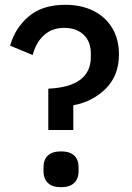

<svg xmlns="http://www.w3.org/2000/svg" viewBox="-20 -766 551 799"><path d="M181 -397Q358 -405 358 -529V-543Q358 -593 328 -621.5Q298 -650 247 -650Q196 -650 162.5 -619Q129 -588 116 -537L22 -576Q43 -650 100 -698Q157 -746 251 -746Q319 -746 369.5 -720.5Q420 -695 447.5 -648.5Q475 -602 475 -540Q475 -451 419.5 -396.5Q364 -342 285 -328V-225H181ZM161 -53V-71Q161 -101 179 -118.5Q197 -136 234 -136Q271 -136 289 -118.5Q307 -101 307 -71V-53Q307 -23 289 -5Q271 13 234 13Q197 13 179 -5Q161 -23 161 -53Z"/></svg>

Font: IBM Plex Sans JP Medm
Style: Regular
Weight: 500
Designer: Mike Abbink; Paul van der Laan; Pieter van Rosmalen; Wujin Sim; Yejin Wi; Jinhee Kim; Boomi Park; Yona Kim; Kichan Ma
Foundry: Sandoll Inc.
Version: Version 1.002